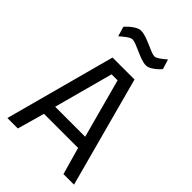

<svg xmlns="http://www.w3.org/2000/svg" viewBox="-266 -1026 1131 1131"><g transform="rotate(45 299.0 -460.5)"><path d="M22 0 208 -690H391L577 0H489L441 -170H157L109 0ZM174 -246H424L324 -616H274ZM379 -796Q361 -796 338 -804Q315 -812 291 -823Q267 -834 247 -841.5Q227 -849 216 -849Q203 -849 181 -833Q159 -817 143 -802L125 -863Q136 -876 151 -889Q166 -902 183 -911.5Q200 -921 215 -921Q235 -921 258 -913Q281 -905 304 -895Q327 -885 346.5 -877Q366 -869 378 -869Q389 -869 410 -883.5Q431 -898 447 -913L466 -852Q457 -840 442 -827Q427 -814 410.5 -805Q394 -796 379 -796Z"/></g></svg>

Font: Cairo Play Medium
Style: Regular
Weight: 500
Version: Version 3.119